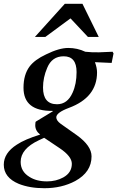

<svg xmlns="http://www.w3.org/2000/svg" viewBox="-70 -722 619 1013"><path d="M529 -440 519 -390 431 -394Q442 -364 442 -340Q442 -208 294 -153Q227 -128 227 -103Q227 -86 250 -69L335 -9Q413 47 413 103Q413 186 327 233Q256 271 164 271Q87 271 29 248Q-50 215 -50 147Q-50 85 19 41Q61 13 142 -12Q116 -32 116 -61Q116 -80 120 -81L209 -135L207 -137Q54 -135 54 -259Q54 -328 86 -371Q113 -407 173 -435Q242 -469 290 -469Q338 -469 380 -449Q416 -445 453 -446L524 -449ZM334 -342Q334 -425 266 -425Q204 -425 179 -364Q157 -313 157 -260Q157 -172 231 -172Q286 -172 313 -233Q334 -279 334 -342ZM309 142Q309 103 245 60L163 5L135 18Q39 63 39 132Q39 183 85 211Q122 235 178 235Q226 235 264 214Q309 189 309 142ZM451 -527H394L302 -625L169 -527H114L272 -702H365Z"/></svg>

Font: GFS Didot
Style: Bold Italic
Weight: 700
Italic angle: -12°
Designer: Designed by Takis Katsoulidis and George D. Matthiopoulos.
Foundry: Designed by Takis Katsoulidis and George D. Matthiopoulos.
Version: Version 1.0